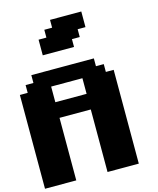

<svg xmlns="http://www.w3.org/2000/svg" viewBox="-171 -1366 1218 1483"><g transform="rotate(-15 437.5 -625.0)"><path d="M500 0H750V-750H687.5V-812.5H625V-875H125V-812.5H62.5V-750H0V0H250V-500H500ZM500 -625H250V-750H500ZM250 -1000H500V-1062.5H562.5V-1125H625V-1250H375V-1187.5H312.5V-1125H250Z"/></g></svg>

Font: Faithful 32x
Style: Bold
Weight: 400
Foundry: Faithful Resource Pack
Version: Version 1.0; January 27, 2023